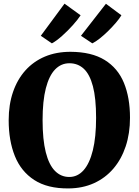

<svg xmlns="http://www.w3.org/2000/svg" viewBox="-20 -1042 776 1073"><path d="M363 11Q245.5 12 171.5 -36Q97.5 -84 63 -170Q28.5 -256 28.5 -370Q28.5 -457.5 52.8 -528Q77 -598.5 122.2 -648.8Q167.5 -699 231 -725.8Q294.5 -752.5 374 -752.5Q491.5 -752 565 -706.8Q638.5 -661.5 672.5 -579Q706.5 -496.5 706.5 -384Q706.5 -296.5 682.5 -224.2Q658.5 -152 613.5 -99.5Q568.5 -47 505 -18.2Q441.5 10.5 363 11ZM367 -53Q413.5 -53 447 -90.5Q480.5 -128 498.8 -201.8Q517 -275.5 517 -383Q517 -493 499.2 -560Q481.5 -627 448.2 -657.8Q415 -688.5 368 -688.5Q321.5 -688.5 288 -654Q254.5 -619.5 236.2 -548.8Q218 -478 218 -370.5Q218 -261.5 235.8 -191.2Q253.5 -121 287 -87Q320.5 -53 367 -53ZM495.5 -800 432.5 -842 572 -1021 658.5 -956.5Q647.5 -938 628 -915.2Q608.5 -892.5 585 -869.2Q561.5 -846 538.2 -827.5Q515 -809 496.5 -800ZM269.5 -800 208 -842 340.5 -1021.5 430.5 -956.5Q415 -932.5 386.5 -900.8Q358 -869 326.5 -841Q295 -813 270.5 -800Z"/></svg>

Font: Merriweather 24pt Black
Style: Regular
Weight: 900
Designer: Eben Sorkin
Foundry: Eben Sorkin
Version: Version 2.100